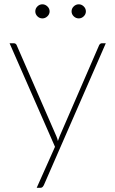

<svg xmlns="http://www.w3.org/2000/svg" viewBox="-20 -694 534 892"><path d="M471.5 -493 184 165.5Q181.5 170.5 178 174.5Q174.5 178.5 168 178.5H150.5L235.5 -12L24.5 -493H44.5Q50 -493 53.2 -490Q56.5 -487 57.5 -484L241.5 -62Q246.5 -51 249 -39Q252.5 -49.5 257.5 -62L440.5 -484Q442.5 -488 445.8 -490.5Q449 -493 453 -493ZM210.5 -641Q210.5 -628 200.2 -618.2Q190 -608.5 177 -608.5Q163.5 -608.5 153.8 -618.2Q144 -628 144 -641Q144 -654.5 153.8 -664.2Q163.5 -674 177 -674Q190 -674 200.2 -664.2Q210.5 -654.5 210.5 -641ZM379 -641Q379 -628 369 -618.2Q359 -608.5 346 -608.5Q332.5 -608.5 322.5 -618.2Q312.5 -628 312.5 -641Q312.5 -654.5 322.5 -664.2Q332.5 -674 346 -674Q359 -674 369 -664.2Q379 -654.5 379 -641Z"/></svg>

Font: Lato 2
Style: Regular
Weight: 200
Designer: Lukasz Dziedzic with Adam Twardoch and Botio Nikoltchev
Foundry: tyPoland Lukasz Dziedzic
Version: Version 2.015; 2015-08-06; http://www.latofonts.com/